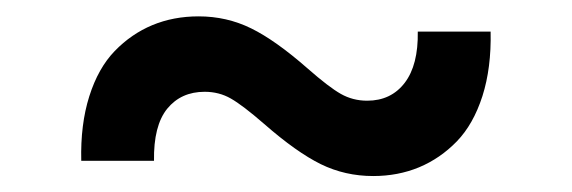

<svg xmlns="http://www.w3.org/2000/svg" viewBox="-20 -408 706 237"><path d="M80.3 -209.5Q79.2 -254.3 90.2 -289.1Q101.2 -323.9 121.6 -345Q142 -366.1 168.1 -377Q194.2 -387.8 225.1 -387.8Q259.9 -387.8 290 -373Q320 -358.3 359.7 -323.5Q386 -300.4 400.7 -292.1Q415.5 -283.7 433.2 -283.7Q462.7 -283.7 479.6 -305.8Q496.4 -327.8 495.7 -369H585.6Q586.6 -324.2 575.5 -289.4Q564.3 -254.6 543.9 -233.5Q523.4 -212.4 497.3 -201.5Q471.2 -190.7 440.7 -190.7Q405.9 -190.7 375.9 -205.4Q345.9 -220.2 306.1 -255Q279.5 -278.1 264.9 -286.4Q250.4 -294.7 232.6 -294.7Q203.5 -294.7 186.4 -273.8Q169.4 -252.8 170.1 -209.5Z"/></svg>

Font: TID UI Medium
Style: Regular
Weight: 500
Designer: The TID Project Authors
Foundry: Bakken & Bæck
Version: Version 1.001;hotconv 1.0.109;makeotfexe 2.5.65596